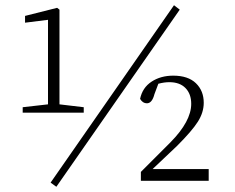

<svg xmlns="http://www.w3.org/2000/svg" viewBox="-20 -693 900 736"><path d="M301 -261H67V-282L164 -293V-617L76 -606V-632L199 -663L208 -656V-293L301 -282ZM647 -673 669 -656 196 23 174 7ZM565 -45H780V0H520V-34L633 -147Q713 -228 713 -295Q713 -333 691 -355.5Q669 -378 629 -378Q610 -378 587 -372L572 -332Q563 -297 543 -297Q527 -297 517 -314Q526 -357 561 -380Q596 -403 644 -403Q701 -403 731 -374Q761 -345 761 -299Q761 -262 738.5 -226.5Q716 -191 659 -134Z"/></svg>

Font: TypoPRO Source Serif Pro
Style: Regular
Weight: 300
Designer: Frank Grießhammer
Foundry: Adobe Systems Incorporated
Version: Version 1.017;PS (version unavailable);hotconv 1.0.79;makeot